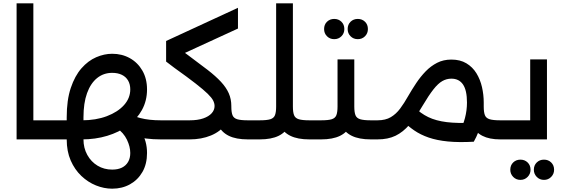

<svg xmlns="http://www.w3.org/2000/svg" viewBox="-20 -840 3386 1157"><path d="M181 0V-115H300V0ZM80 0V-820H181V0ZM300 0V-115Q311 -115 315.5 -99.5Q320 -84 320 -58Q320 -32 315.5 -16Q311 0 300 0Z M656 297Q607 297 558.5 277.5Q510 258 470 220Q430 182 406 127Q382 72 382 0V-133Q382 -237 406.5 -310Q431 -383 471 -428.5Q511 -474 559.5 -495Q608 -516 656 -516Q715 -516 762.5 -489.5Q810 -463 838 -414.5Q866 -366 866 -301Q866 -233 835.5 -177.5Q805 -122 751 -82.5Q697 -43 626 -21.5Q555 0 473 0H300V-115H473Q558 -115 624 -140Q690 -165 727.5 -207Q765 -249 765 -301Q765 -332 752 -354.5Q739 -377 714.5 -389Q690 -401 656 -401Q604 -401 565 -369.5Q526 -338 504.5 -278.5Q483 -219 483 -133V0Q483 52 506 93.5Q529 135 568 158.5Q607 182 656 182Q691 182 715 170Q739 158 752 135.5Q765 113 765 82Q765 44 745 2Q725 -40 682 -70L724 -142Q866 -63 866 82Q866 148 838.5 196Q811 244 763.5 270.5Q716 297 656 297ZM949 0Q852 0 788 -21Q724 -42 682 -70L738 -166Q774 -142 826 -128.5Q878 -115 949 -115ZM949 0V-115Q960 -115 964.5 -99.5Q969 -84 969 -58Q969 -32 964.5 -16Q960 0 949 0ZM300 0Q289 0 284.5 -16Q280 -32 280 -59Q280 -85 284.5 -100Q289 -115 300 -115Z M1473 0Q1403 0 1359 -21.5Q1315 -43 1294 -87Q1273 -131 1273 -198V-200H1374V-198Q1374 -164 1381 -146Q1388 -128 1409.5 -121.5Q1431 -115 1473 -115H1514V0ZM949 0Q938 0 933.5 -16Q929 -32 929 -59Q929 -85 933.5 -100Q938 -115 949 -115ZM949 0V-115H1123Q1171 -115 1204.5 -126.5Q1238 -138 1255.5 -157.5Q1273 -177 1273 -201Q1273 -217 1264.5 -234Q1256 -251 1231.5 -275Q1207 -299 1159 -336.5Q1111 -374 1031 -431L981 -469L1048 -556L1118 -504Q1183 -456 1231.5 -418.5Q1280 -381 1311.5 -347Q1343 -313 1358.5 -278Q1374 -243 1374 -201Q1374 -137 1341 -92Q1308 -47 1251 -23.5Q1194 0 1123 0ZM981 -469V-593L1414 -793V-668ZM1514 0V-115Q1525 -115 1529.5 -99.5Q1534 -84 1534 -58Q1534 -32 1529.5 -16Q1525 0 1514 0Z M1514 0V-115H1545Q1588 -115 1609 -121.5Q1630 -128 1637 -146Q1644 -164 1644 -198V-820H1745V-198Q1745 -131 1724 -87Q1703 -43 1659 -21.5Q1615 0 1545 0ZM1844 0Q1774 0 1730 -21.5Q1686 -43 1665 -87Q1644 -131 1644 -198H1745Q1745 -164 1752 -146Q1759 -128 1780.5 -121.5Q1802 -115 1844 -115H1864V0ZM1864 0V-115Q1875 -115 1879.5 -99.5Q1884 -84 1884 -58Q1884 -32 1879.5 -16Q1875 0 1864 0ZM1514 0Q1503 0 1498.5 -16Q1494 -32 1494 -59Q1494 -85 1498.5 -100Q1503 -115 1514 -115Z M1864 0V-115H1915Q1958 -115 1979 -121.5Q2000 -128 2007 -146Q2014 -164 2014 -198V-482H2115V-198Q2115 -131 2094 -87Q2073 -43 2029 -21.5Q1985 0 1915 0ZM2214 0Q2144 0 2100 -21.5Q2056 -43 2035 -87Q2014 -131 2014 -198H2115Q2115 -164 2122 -146Q2129 -128 2150.5 -121.5Q2172 -115 2214 -115H2255V0ZM2255 0V-115Q2266 -115 2270.5 -99.5Q2275 -84 2275 -58Q2275 -32 2270.5 -16Q2266 0 2255 0ZM1864 0Q1853 0 1848.5 -16Q1844 -32 1844 -59Q1844 -85 1848.5 -100Q1853 -115 1864 -115ZM2136 -604Q2110 -604 2092.5 -621.5Q2075 -639 2075 -665Q2075 -692 2092.5 -709Q2110 -726 2136 -726Q2162 -726 2179.5 -709Q2197 -692 2197 -665Q2197 -639 2179.5 -621.5Q2162 -604 2136 -604ZM1994 -604Q1968 -604 1950.5 -621.5Q1933 -639 1933 -665Q1933 -692 1950.5 -709Q1968 -726 1994 -726Q2020 -726 2037.5 -709Q2055 -692 2055 -665Q2055 -639 2037.5 -621.5Q2020 -604 1994 -604Z M2994 0Q2929 0 2887 -21.5Q2845 -43 2824.5 -87Q2804 -131 2804 -198V-222H2895V-198Q2895 -164 2902 -146Q2909 -128 2930.5 -121.5Q2952 -115 2994 -115H3035V0ZM2255 0Q2244 0 2239.5 -16Q2235 -32 2235 -59Q2235 -85 2239.5 -100Q2244 -115 2255 -115ZM2255 0V-115Q2303 -115 2335 -134Q2367 -153 2391.5 -186Q2416 -219 2439 -260Q2462 -300 2488 -339Q2514 -378 2545 -410Q2576 -442 2614 -461.5Q2652 -481 2700 -481Q2753 -481 2790.5 -458.5Q2828 -436 2851 -398.5Q2874 -361 2884.5 -315Q2895 -269 2895 -222Q2895 -171 2881 -106.5Q2867 -42 2835 14L2747 -43Q2770 -83 2782 -129Q2794 -175 2794 -222Q2794 -296 2770 -331Q2746 -366 2700 -366Q2671 -366 2645.5 -351.5Q2620 -337 2592 -301.5Q2564 -266 2526 -202Q2486 -134 2447.5 -89Q2409 -44 2363.5 -22Q2318 0 2255 0ZM2830 -101 2835 14Q2745 19 2679 12.5Q2613 6 2563.5 -11Q2514 -28 2475.5 -54.5Q2437 -81 2404 -115L2477 -195Q2514 -157 2560.5 -134.5Q2607 -112 2672.5 -104Q2738 -96 2830 -101ZM3035 0V-115Q3046 -115 3050.5 -99.5Q3055 -84 3055 -58Q3055 -32 3050.5 -16Q3046 0 3035 0Z M3175 -482H3276V0H3035V-115H3175ZM3035 0Q3024 0 3019.5 -16Q3015 -32 3015 -59Q3015 -85 3019.5 -100Q3024 -115 3035 -115ZM3258 244Q3232 244 3214.5 226Q3197 208 3197 183Q3197 156 3214.5 139Q3232 122 3258 122Q3284 122 3301.5 139Q3319 156 3319 183Q3319 208 3301.5 226Q3284 244 3258 244ZM3116 244Q3090 244 3072.5 226Q3055 208 3055 183Q3055 156 3072.5 139Q3090 122 3116 122Q3142 122 3159.5 139Q3177 156 3177 183Q3177 208 3159.5 226Q3142 244 3116 244Z"/></svg>

Font: Alexandria
Style: Regular
Weight: 400
Designer: Mohamed Gaber
Foundry: Kief Type Foundry
Version: Version 5.100